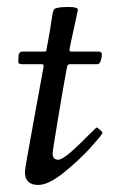

<svg xmlns="http://www.w3.org/2000/svg" viewBox="-20 -522 324 547"><path d="M43 -339.1Q32 -339.1 32 -345.9L33 -365Q33 -368.2 35.8 -371.6Q38.6 -375 43.9 -375Q76.4 -375 92.8 -375Q109.1 -375 110 -375.2Q110.8 -375.5 111 -375.7Q111.1 -376 111.6 -376.8Q112.1 -377.7 118 -410.5Q124 -443.4 127.2 -467.3Q130.4 -491.2 134.3 -495.4Q140.9 -502 170.9 -502H178Q201.9 -502 201.9 -493.9Q201.9 -492.2 196.5 -468.3Q176.5 -379.4 178 -377.2Q179.4 -375 185.1 -375H261Q271.7 -375 270 -362.8Q267.1 -339.1 257.1 -339.1H179Q172.1 -339.1 170.9 -331.1Q159.4 -269.8 144.7 -180.5Q129.9 -91.3 129.9 -85Q129.9 -66.9 146 -66.9Q160.9 -66.9 208 -112.8Q225.6 -130.1 240 -144.5Q254.4 -158.9 255.9 -158.9Q257.3 -158.9 264.6 -152.3Q272 -145.8 272 -143.6Q272 -141.4 262.7 -130Q253.4 -118.7 238.5 -102.1Q223.6 -85.4 203.7 -66.8Q183.8 -48.1 164.1 -32.2Q118.7 4.9 89.1 4.9Q51 4.9 51 -32Q51 -42.5 77.5 -185.7Q104 -328.9 104 -331.1V-335.4Q104 -339.1 97.9 -339.1Z"/></svg>

Font: Fanwood Text
Style: Italic
Weight: 400
Italic angle: -9°
Version: Version 1.101